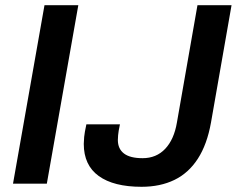

<svg xmlns="http://www.w3.org/2000/svg" viewBox="-20 -706 910 738"><path d="M30 0 151 -686H281L160 0ZM524 12Q417 12 359.5 -29.5Q302 -71 302 -153Q302 -163 303.5 -179.5Q305 -196 312 -228H441Q435 -200 434 -186.5Q433 -173 433 -168Q433 -134 456.5 -116Q480 -98 528 -98Q581 -98 615 -134Q649 -170 660 -235L739 -686H870L791 -235Q776 -151 740.5 -96Q705 -41 650.5 -14.5Q596 12 524 12Z"/></svg>

Font: Archivo SemiBold SemiBold
Style: Italic
Weight: 600
Italic angle: -10°
Version: Version 2.001